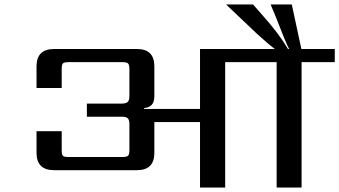

<svg xmlns="http://www.w3.org/2000/svg" viewBox="-20 -842 1523 862"><path d="M1483 -622V-563H1334V0H1222V-563H991V0H878V-294H673V-156Q673 -78 595 -78H223Q144 -78 144 -156V-253H257V-168Q257 -148 262.5 -142.5Q268 -137 288 -137H529Q549 -137 555 -143Q561 -149 561 -168V-284Q561 -304 553.5 -311Q546 -318 527 -318H370V-377H527Q546 -377 553.5 -384.5Q561 -392 561 -411V-532Q561 -551 555 -557Q549 -563 529 -563H288Q268 -563 262.5 -557.5Q257 -552 257 -532V-447H144V-544Q144 -622 223 -622H595Q673 -622 673 -544V-410Q673 -360 627 -357V-353H878V-622H1214Q1183 -645 1134 -690L995 -822H1116L1159 -773Q1231 -693 1273 -622H1278Q1264 -647 1217 -769L1195 -822H1290L1333 -622Z"/></svg>

Font: Sarpanch Medium
Style: Regular
Weight: 500
Designer: Manushi Parikh (Devanagari and Latin), Jyotish Sonowal (Devanagari)
Foundry: Indian Type Foundry
Version: Version 2.004;PS 1.0;hotconv 1.0.78;makeotf.lib2.5.61930; tt